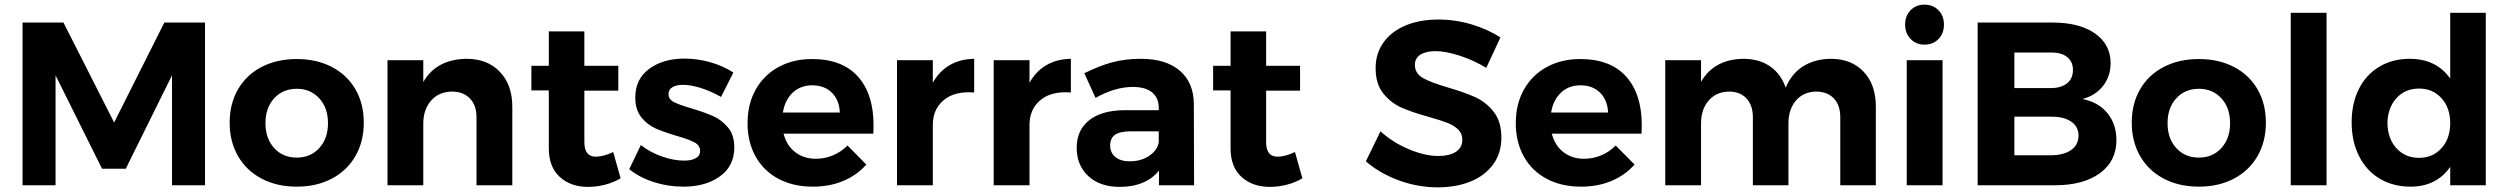

<svg xmlns="http://www.w3.org/2000/svg" viewBox="-20 -797 10794 826"><path d="M77 -700H253L471 -270L687 -700H862V0H720V-473L521 -71H419L219 -473V0H77Z M1545 -269Q1545 -188 1509 -125.5Q1473 -63 1407.5 -28.5Q1342 6 1257 6Q1171 6 1105.5 -28.5Q1040 -63 1004 -125.5Q968 -188 968 -269Q968 -351 1004 -413Q1040 -475 1105.5 -509Q1171 -543 1257 -543Q1342 -543 1407.5 -509Q1473 -475 1509 -413Q1545 -351 1545 -269ZM1122 -267Q1122 -201 1159.5 -160Q1197 -119 1257 -119Q1316 -119 1353.5 -160Q1391 -201 1391 -267Q1391 -333 1353.5 -374Q1316 -415 1257 -415Q1197 -415 1159.5 -374Q1122 -333 1122 -267Z M2184 -338V0H2030V-293Q2030 -344 2001.5 -373.5Q1973 -403 1924 -403Q1867 -402 1834 -363.5Q1801 -325 1801 -265V0H1647V-538H1801V-444Q1857 -542 1987 -544Q2077 -544 2130.5 -488Q2184 -432 2184 -338Z M2650 -30Q2620 -12 2583.5 -2.5Q2547 7 2510 7Q2435 7 2388 -36Q2341 -79 2341 -159V-408H2266V-514H2341V-662H2494V-514H2640V-407H2494V-185Q2494 -123 2543 -123Q2577 -123 2618 -143Z M2918 -432Q2890 -432 2873 -422Q2856 -412 2856 -392Q2856 -370 2879 -358Q2902 -346 2954 -331Q3011 -314 3048 -297.5Q3085 -281 3112 -248.5Q3139 -216 3139 -163Q3139 -83 3077.5 -38.5Q3016 6 2920 6Q2854 6 2793 -13.5Q2732 -33 2687 -69L2737 -173Q2778 -141 2828.5 -123.5Q2879 -106 2924 -106Q2955 -106 2973.5 -116.5Q2992 -127 2992 -148Q2992 -171 2968.5 -184Q2945 -197 2893 -212Q2838 -228 2801.5 -244Q2765 -260 2739 -292.5Q2713 -325 2713 -377Q2713 -457 2773 -501Q2833 -545 2925 -545Q2980 -545 3035 -529.5Q3090 -514 3135 -485L3082 -380Q3038 -405 2995 -418.5Q2952 -432 2918 -432Z M3738 -259Q3738 -235 3737 -222H3351Q3364 -171 3401 -142.5Q3438 -114 3490 -114Q3528 -114 3563 -128.5Q3598 -143 3626 -171L3707 -89Q3666 -43 3607.5 -18.5Q3549 6 3477 6Q3392 6 3328.5 -28Q3265 -62 3230.5 -124Q3196 -186 3196 -267Q3196 -349 3231 -411.5Q3266 -474 3329 -508.5Q3392 -543 3473 -543Q3603 -543 3670.5 -468Q3738 -393 3738 -259ZM3593 -313Q3591 -366 3559 -398Q3527 -430 3474 -430Q3424 -430 3390.5 -398.5Q3357 -367 3348 -313Z M4171 -544V-399Q4163 -400 4147 -400Q4076 -400 4034.5 -361.5Q3993 -323 3993 -259V0H3839V-538H3993V-441Q4021 -491 4066 -517Q4111 -543 4171 -544Z M4587 -544V-399Q4579 -400 4563 -400Q4492 -400 4450.5 -361.5Q4409 -323 4409 -259V0H4255V-538H4409V-441Q4437 -491 4482 -517Q4527 -543 4587 -544Z M4966 0V-63Q4939 -29 4896 -11Q4853 7 4797 7Q4712 7 4662 -39.5Q4612 -86 4612 -161Q4612 -237 4665.5 -279.5Q4719 -322 4817 -323H4965V-333Q4965 -376 4936.5 -399.5Q4908 -423 4853 -423Q4778 -423 4693 -376L4645 -482Q4709 -514 4765 -529Q4821 -544 4888 -544Q4996 -544 5055.5 -493Q5115 -442 5116 -351L5117 0ZM4965 -184V-232H4844Q4799 -232 4777.5 -217.5Q4756 -203 4756 -171Q4756 -140 4778.5 -121.5Q4801 -103 4840 -103Q4888 -103 4923 -126Q4958 -149 4965 -184Z M5583 -30Q5553 -12 5516.5 -2.5Q5480 7 5443 7Q5368 7 5321 -36Q5274 -79 5274 -159V-408H5199V-514H5274V-662H5427V-514H5573V-407H5427V-185Q5427 -123 5476 -123Q5510 -123 5551 -143Z M6156 -577Q6115 -577 6091 -562Q6067 -547 6067 -518Q6067 -481 6101.5 -461.5Q6136 -442 6208 -421Q6280 -400 6326.5 -379Q6373 -358 6406 -316Q6439 -274 6439 -205Q6439 -138 6403.5 -89.5Q6368 -41 6306 -16Q6244 9 6165 9Q6080 9 5998 -21Q5916 -51 5856 -103L5919 -232Q5972 -184 6041 -155Q6110 -126 6167 -126Q6216 -126 6243.5 -144Q6271 -162 6271 -196Q6271 -223 6252.5 -240.5Q6234 -258 6205.5 -269Q6177 -280 6127 -294Q6055 -314 6009.5 -334Q5964 -354 5931 -395Q5898 -436 5898 -504Q5898 -567 5932 -614.5Q5966 -662 6027 -687.5Q6088 -713 6169 -713Q6241 -713 6311 -692Q6381 -671 6435 -636L6374 -505Q6320 -538 6259.5 -557.5Q6199 -577 6156 -577Z M7043 -259Q7043 -235 7042 -222H6656Q6669 -171 6706 -142.5Q6743 -114 6795 -114Q6833 -114 6868 -128.5Q6903 -143 6931 -171L7012 -89Q6971 -43 6912.5 -18.5Q6854 6 6782 6Q6697 6 6633.5 -28Q6570 -62 6535.5 -124Q6501 -186 6501 -267Q6501 -349 6536 -411.5Q6571 -474 6634 -508.5Q6697 -543 6778 -543Q6908 -543 6975.5 -468Q7043 -393 7043 -259ZM6898 -313Q6896 -366 6864 -398Q6832 -430 6779 -430Q6729 -430 6695.5 -398.5Q6662 -367 6653 -313Z M8050 -338V0H7897V-293Q7897 -345 7869 -374Q7841 -403 7793 -403Q7738 -402 7706 -364Q7674 -326 7674 -266V0H7521V-293Q7521 -344 7493.5 -373.5Q7466 -403 7418 -403Q7363 -402 7330.5 -364Q7298 -326 7298 -266V0H7144V-538H7298V-445Q7354 -542 7480 -544Q7548 -544 7595 -511.5Q7642 -479 7662 -420Q7688 -481 7737.5 -512Q7787 -543 7856 -544Q7945 -544 7997.5 -488.5Q8050 -433 8050 -338Z M8183 -538H8337V0H8183ZM8343 -691Q8343 -653 8319.5 -629Q8296 -605 8259 -605Q8223 -605 8199.5 -629.5Q8176 -654 8176 -691Q8176 -729 8199.5 -753Q8223 -777 8259 -777Q8296 -777 8319.5 -753Q8343 -729 8343 -691Z M9060 -525Q9060 -469 9027.5 -427.5Q8995 -386 8939 -371Q9007 -358 9046 -310.5Q9085 -263 9085 -194Q9085 -104 9014 -52Q8943 0 8821 0H8488V-700H8810Q8926 -700 8993 -653Q9060 -606 9060 -525ZM8898 -496Q8898 -532 8872.5 -552Q8847 -572 8802 -571H8646V-418H8802Q8847 -418 8872.5 -438.5Q8898 -459 8898 -496ZM8922 -214Q8922 -252 8890 -274Q8858 -296 8802 -295H8646V-129H8802Q8858 -129 8890 -151.5Q8922 -174 8922 -214Z M9728 -269Q9728 -188 9692 -125.5Q9656 -63 9590.5 -28.5Q9525 6 9440 6Q9354 6 9288.5 -28.5Q9223 -63 9187 -125.5Q9151 -188 9151 -269Q9151 -351 9187 -413Q9223 -475 9288.5 -509Q9354 -543 9440 -543Q9525 -543 9590.5 -509Q9656 -475 9692 -413Q9728 -351 9728 -269ZM9305 -267Q9305 -201 9342.5 -160Q9380 -119 9440 -119Q9499 -119 9536.5 -160Q9574 -201 9574 -267Q9574 -333 9536.5 -374Q9499 -415 9440 -415Q9380 -415 9342.5 -374Q9305 -333 9305 -267Z M9835 -742H9989V0H9835Z M10674 -742V0H10521V-79Q10492 -37 10449 -15.5Q10406 6 10351 6Q10275 6 10217.5 -28.5Q10160 -63 10128.5 -126Q10097 -189 10097 -271Q10097 -352 10128 -414Q10159 -476 10216 -510Q10273 -544 10347 -544Q10461 -544 10521 -459V-742ZM10521 -267Q10521 -333 10483.5 -374.5Q10446 -416 10387 -416Q10327 -416 10289.5 -374.5Q10252 -333 10251 -267Q10252 -201 10289.5 -159.5Q10327 -118 10387 -118Q10446 -118 10483.5 -159.5Q10521 -201 10521 -267Z"/></svg>

Font: Montserrat SemiBold
Style: Regular
Weight: 600
Designer: Julieta Ulanovsky
Foundry: Julieta Ulanovsky
Version: Version 6.001